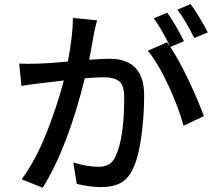

<svg xmlns="http://www.w3.org/2000/svg" viewBox="-20 -880 1040 932"><path d="M988.3 -722.7 922.9 -695.3Q878.9 -784.2 840.8 -833L905.3 -860.4Q953.1 -793 988.3 -722.7ZM334 -793 451.2 -781.2Q451.2 -780.3 444.3 -753.4Q437.5 -726.6 435.5 -712.9Q427.7 -666 413.1 -589.8Q479.5 -594.7 511.7 -594.7Q679.7 -594.7 679.7 -417Q679.7 -316.4 666 -216.3Q652.3 -116.2 624 -57.6Q600.6 -9.8 563.5 9.3Q526.4 28.3 470.7 28.3Q418.9 28.3 352.5 12.7L335.9 -90.8Q408.2 -70.3 458 -70.3Q517.6 -70.3 539.1 -117.2Q583 -206.1 583 -406.2Q583 -465.8 558.6 -485.4Q534.2 -504.9 481.4 -504.9Q453.1 -504.9 391.6 -500Q309.6 -166 187.5 31.2L85 -9.8Q151.4 -98.6 204.1 -231Q256.8 -363.3 290 -489.3Q237.3 -483.4 181.6 -476.6Q129.9 -470.7 84 -462.9L73.2 -571.3Q105.5 -569.3 169.9 -571.3Q215.8 -572.3 309.6 -581.1Q334 -711.9 334 -793ZM873 -679.7 806.6 -652.3Q848.6 -589.8 896.5 -488.3Q944.3 -386.7 969.7 -316.4L871.1 -269.5Q847.7 -356.4 797.4 -465.3Q747.1 -574.2 697.3 -633.8L791 -674.8Q800.8 -661.1 806.6 -653.3Q763.7 -740.2 726.6 -791L792 -818.4Q833 -760.7 873 -679.7Z"/></svg>

Font: GenEi Gothic M SemiBold
Style: Regular
Weight: 500
Designer: o_tamon (Modified); [Source Han Sans]
Ryoko NISHIZUKA  (kana & ideographs); Paul D. Hunt (Latin, Greek & Cyrillic); Wenl
Version: Version 1.1a;Original Version 1.004